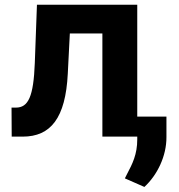

<svg xmlns="http://www.w3.org/2000/svg" viewBox="-20 -565 741 794"><path d="M28.4 0H73.9C189.6 0 251.1 -76.7 260.3 -259.9L268.8 -426.5H403.4V0H547.6V11C547.9 73.2 527 113.6 506.4 152.7C503.2 159.4 499.6 165.8 496.4 172.6L577.1 208.1C631 158.4 668.7 79.9 668.3 2.1V-82.7H547.6V-545.5H132.8L123.9 -304C118.6 -165.8 97.3 -120 45.8 -120H27.7Z"/></svg>

Font: Karasuma Gothic
Style: Bold
Weight: 700
Designer: Rasmus Andersson / Ryoko Nishizuka
Foundry: Genbu
Version: Version 1.00